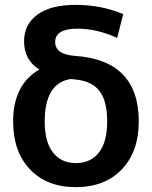

<svg xmlns="http://www.w3.org/2000/svg" viewBox="-20 -760 625 790"><path d="M271 -435Q164 -418 164 -260Q164 -176 198 -132.5Q232 -89 292 -89Q353 -89 387 -132.5Q421 -176 421 -260Q421 -345 389 -386Q357 -427 289 -433Q286 -434 280 -434Q274 -434 271 -435ZM142 -474Q79 -513 79 -590Q79 -659 133.5 -699.5Q188 -740 292 -740Q396 -740 487 -702L462 -604Q379 -642 299 -642Q207 -642 207 -587Q207 -536 289 -530Q551 -512 551 -260Q551 -136 481 -63Q411 10 292 10Q173 10 103.5 -63Q34 -136 34 -260Q34 -412 142 -474Z"/></svg>

Font: M PLUS 1p
Style: Bold
Weight: 700
Version: Version 1.062